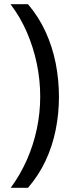

<svg xmlns="http://www.w3.org/2000/svg" viewBox="-20 -734 340 912"><path d="M260 -274Q260 -194 244.5 -117Q229 -40 196.5 29.5Q164 99 113 158H31Q77 95 108 24.5Q139 -46 155 -122Q171 -198 171 -275Q171 -354 155 -431Q139 -508 108 -580Q77 -652 30 -714H113Q164 -654 196.5 -583Q229 -512 244.5 -434Q260 -356 260 -274Z"/></svg>

Font: lguzrati15
Style: Book
Weight: 400
Designer: Jelle Bosma - Monotype Design Team, Universal Thirst
Foundry: Monotype Imaging Inc.
Version: Version 2.106